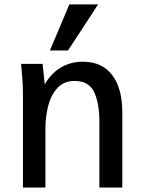

<svg xmlns="http://www.w3.org/2000/svg" viewBox="-20 -834 640 854"><path d="M74 -550H169.5L179 -459Q207.5 -508 250.8 -533.8Q294 -559.5 348.5 -559.5Q434 -559.5 479 -500.2Q524 -441 524 -334.5V0H422V-294.5Q422 -374.5 398.8 -424.2Q375.5 -474 311 -474Q264.5 -474 235.8 -443Q207 -412 194.5 -363.8Q182 -315.5 182 -260.5V0H82V-413.5Q82 -447 80.2 -473.5Q78.5 -500 74 -550ZM202 -609.5 288.5 -814.5H416.5L282.5 -609.5Z"/></svg>

Font: JuliaMono Medium
Style: Regular
Weight: 500
Monospace: yes
Designer: cormullion
Foundry: corm
Version: Version 0.054; ttfautohint (v1.8.4)